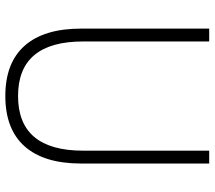

<svg xmlns="http://www.w3.org/2000/svg" viewBox="-62 -728 805 720"><g transform="rotate(90 340.0 -367.5)"><path d="M339.5 14.5Q215 14.5 150.9 -58Q86.8 -130.5 86.8 -269.5V-750H135V-277.3Q135 -33.2 339.5 -33.2Q544.5 -33.2 544.5 -277.3V-750H592.7V-269.5Q592.7 -130.5 528.4 -58Q464.1 14.5 339.5 14.5Z"/></g></svg>

Font: Spartan Light
Style: Regular
Weight: 300
Designer: Matt Bailey, Mirko Velimirovic
Foundry: Matt Bailey
Version: Version 1.005